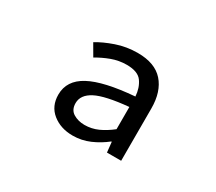

<svg xmlns="http://www.w3.org/2000/svg" viewBox="-75 -866 699 621"><g transform="rotate(30 275.0 -555.5)"><path d="M363 -395H416V-590Q416 -653 384.5 -688.5Q353 -724 289 -724Q247 -724 209.5 -711Q172 -698 146 -682L171 -639Q194 -653 221 -663Q248 -673 277 -673Q319 -673 334.5 -651Q350 -629 352 -598Q239 -589 186 -560.5Q133 -532 133 -479Q133 -436 163.5 -411.5Q194 -387 239 -387Q272 -387 302 -400Q332 -413 357 -433H359ZM352 -476Q328 -457 304.5 -446.5Q281 -436 255 -436Q231 -436 213 -447Q195 -458 195 -483Q195 -514 230.5 -532.5Q266 -551 352 -559Z"/></g></svg>

Font: Codetta
Style: Regular
Weight: 400
Italic angle: -11°
Designer: Ulrich Proeller
Foundry: PROSA GmbH
Version: Version 2.00;September 29, 2018;FontCreator 11.5.0.2427 64-b